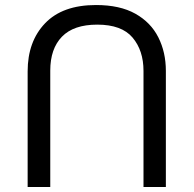

<svg xmlns="http://www.w3.org/2000/svg" viewBox="-20 -734 771 764"><path d="M640 -452Q640 -526 610 -585.5Q580 -645 518.5 -679.5Q457 -714 362 -714Q229 -714 159.5 -641.5Q90 -569 90 -450V10H180V-453Q180 -540 226.5 -588Q273 -636 367 -636Q464 -636 507.5 -584.5Q551 -533 551 -452V10H640Z"/></svg>

Font: korean15
Style: Book
Weight: 400
Designer: Jelle Bosma - Monotype Design Team
Foundry: Monotype Imaging Inc.
Version: Version 2.003